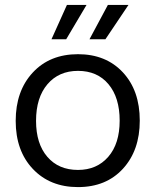

<svg xmlns="http://www.w3.org/2000/svg" viewBox="-20 -754 634 783"><path d="M298 9Q184 9 114 -65Q44 -139 44 -261Q44 -383 113.5 -458Q183 -533 298 -533Q412 -533 481 -459Q550 -385 550 -262Q550 -141 481.5 -66Q413 9 298 9ZM298 -61Q375 -61 421.5 -114.5Q468 -168 468 -262Q468 -356 422.5 -410.5Q377 -465 298 -465Q220 -465 173.5 -410.5Q127 -356 127 -261Q127 -168 173 -114.5Q219 -61 298 -61ZM190 -594 253 -734H333L250 -594ZM345 -594 420 -734H504L410 -594Z"/></svg>

Font: Mona Sans
Style: Regular
Weight: 400
Designer: Deni Anggara
Foundry: GitHub
Version: Version 2.000;Glyphs 3.2.3 (3260)